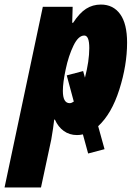

<svg xmlns="http://www.w3.org/2000/svg" viewBox="-83 -583 591 843"><path d="M348 -29 376 72 304 91 281 7Q268 10 255 10Q222 10 197 -8Q172 -26 158 -58H155Q151 -21 142 30L97 240H-63L105 -553H236L234 -483H238Q266 -526 295 -544.5Q324 -563 360 -563Q414 -563 444.5 -521Q475 -479 475 -396Q475 -297 441 -190Q407 -83 348 -29ZM241 -137 210 -252 282 -271 290 -242Q309 -315 309 -372Q309 -427 287 -427Q261 -427 239.5 -382.5Q218 -338 205.5 -279Q193 -220 193 -184Q193 -130 223 -130Q231 -130 241 -137Z"/></svg>

Font: Noto Sans UI CondBlack
Style: Italic
Weight: 900
Width: 3
Italic angle: -12°
Designer: Monotype Design Team
Foundry: Monotype Imaging Inc.
Version: Version 1.001